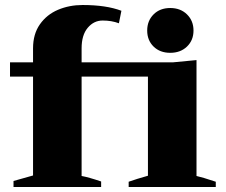

<svg xmlns="http://www.w3.org/2000/svg" viewBox="-20 -747 902 767"><path d="M34 -24 112 -46V-441H20V-498H112V-554Q112 -611 139.5 -650Q167 -689 212 -708Q257 -727 310 -727Q404 -727 465 -704L455 -654Q426 -665 390 -665Q355 -665 330.5 -636Q306 -607 306 -554V-498H671L765 -507V-44Q788 -39 842 -21V0H494V-21Q525 -32 571 -45V-441H306V-44Q334 -39 384 -22V0H34ZM568 -625Q568 -664 593.5 -689.5Q619 -715 660 -715Q701 -715 727 -689.5Q753 -664 753 -625Q753 -586 727 -561Q701 -536 660 -536Q619 -536 593.5 -561Q568 -586 568 -625Z"/></svg>

Font: Trirong Black
Style: Regular
Weight: 900
Designer: Katatrad Team
Foundry: CadsonDemak
Version: Version 1.001